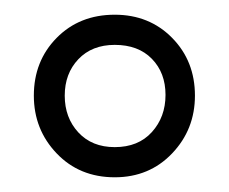

<svg xmlns="http://www.w3.org/2000/svg" viewBox="-20 -613 311 261"><path d="M136 -372Q88 -372 57 -404.5Q26 -437 26 -483Q26 -530 57 -561.5Q88 -593 136 -593Q183 -593 214 -561.5Q245 -530 245 -483Q245 -437 214 -404.5Q183 -372 136 -372ZM136 -413Q168 -413 186.5 -433.5Q205 -454 205 -484Q205 -514 186.5 -533Q168 -552 136 -552Q105 -552 86.5 -532.5Q68 -513 68 -483Q68 -453 86.5 -433Q105 -413 136 -413Z"/></svg>

Font: Rokkitt Medium
Style: Regular
Weight: 500
Version: Version 3.103